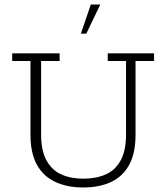

<svg xmlns="http://www.w3.org/2000/svg" viewBox="-20 -819 735 850"><path d="M348 11Q278 11 225 -13.5Q172 -38 143.5 -89.5Q115 -141 115 -222V-549H34V-583H244V-549H162V-223Q162 -153 185.5 -109.5Q209 -66 251 -47Q293 -28 349 -28Q406 -28 448.5 -47Q491 -66 514.5 -109.5Q538 -153 538 -223V-549H457V-583H662V-549H580V-222Q580 -140 551.5 -88.5Q523 -37 471 -13Q419 11 348 11ZM338 -670 382 -799H424L362 -670Z"/></svg>

Font: Rokkitt ExtraLight
Style: Regular
Weight: 250
Version: Version 3.103